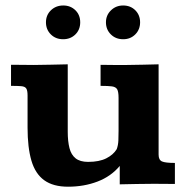

<svg xmlns="http://www.w3.org/2000/svg" viewBox="-20 -684 692 714"><path d="M232.9 10.3Q177.7 10.3 144.5 -13.7Q111.3 -37.6 96.9 -86.4Q82.5 -135.3 82.5 -209.5V-329.1Q82.5 -347.7 77.6 -355Q72.8 -362.3 59.3 -363.5Q45.9 -364.7 21 -364.7V-442.9Q31.7 -442.9 50 -442.9Q68.4 -442.9 84.7 -442.6Q101.1 -442.4 105.5 -442.4Q137.7 -442.9 168.7 -443.4Q199.7 -443.8 231.9 -444.8V-194.3Q231.9 -158.7 238.3 -133.5Q244.6 -108.4 261.2 -95.2Q277.8 -82 307.6 -82Q349.1 -82 375.2 -95.2Q401.4 -108.4 414.1 -129.4Q419.4 -144 420.2 -161.4Q420.9 -178.7 420.9 -197.8V-319.8Q420.9 -342.8 415.8 -351.8Q410.6 -360.8 396.2 -362.8Q381.8 -364.7 354 -364.7V-442.9Q377.4 -442.4 400.4 -442.4Q423.3 -442.4 452.6 -442.4Q482.9 -442.9 512 -443.4Q541 -443.8 569.8 -444.8V-108.9Q569.8 -89.4 582.3 -83.7Q594.7 -78.1 630.4 -78.1V0Q607.9 0 589.8 -0.2Q571.8 -0.5 553.2 -0.5Q521 0 489 0.2Q457 0.5 425.3 1.5Q425.3 -9.8 425.3 -22.9Q425.3 -36.1 425.3 -48.1Q425.3 -60.1 425.3 -66.9Q392.6 -27.8 342.5 -8.8Q292.5 10.3 232.9 10.3ZM214.8 -538.1Q187 -538.1 168.9 -556.2Q150.9 -574.2 150.9 -601.1Q150.9 -627.9 169.4 -645.8Q188 -663.6 215.3 -663.6Q242.2 -663.6 260.3 -646Q278.3 -628.4 278.3 -601.1Q278.3 -573.7 260.3 -555.9Q242.2 -538.1 214.8 -538.1ZM438 -538.1Q410.2 -538.1 392.1 -556.2Q374 -574.2 374 -601.1Q374 -627.4 392.6 -645.5Q411.1 -663.6 438 -663.6Q465.3 -663.6 483.2 -645.8Q501 -627.9 501 -601.1Q501 -574.2 483.2 -556.2Q465.3 -538.1 438 -538.1Z"/></svg>

Font: Kameron
Style: Regular
Weight: 400
Designer: Vernon Adams
Foundry: Vernon Adams
Version: Version 1.100